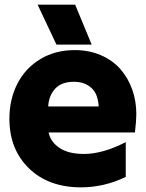

<svg xmlns="http://www.w3.org/2000/svg" viewBox="-20 -785 620 817"><path d="M325.2 12.2Q186.5 12.2 103.3 -68.6Q20 -149.4 20 -279.8Q20 -362.8 54.2 -429.2Q88.4 -495.6 151.9 -533.7Q215.3 -571.8 297.9 -571.8Q359.4 -571.8 409.4 -550Q459.5 -528.3 492.2 -491Q524.9 -453.6 542.5 -404.5Q560.1 -355.5 560.1 -299.8Q560.1 -271 554.2 -221.2H187Q194.3 -182.6 232.2 -156.2Q270 -129.9 337.9 -129.9Q417 -129.9 515.1 -180.2V-32.2Q422.9 12.2 325.2 12.2ZM140.1 -765.1H299.8L370.1 -595.2H220.2ZM185.1 -332H399.9Q398.4 -361.8 388.4 -384.3Q378.4 -406.7 354.5 -421.9Q330.6 -437 294.9 -437Q241.2 -437 214.4 -407.2Q187.5 -377.4 185.1 -332Z"/></svg>

Font: TASA Explorer
Style: Regular
Weight: 900
Designer: Weizhong Zhang
Foundry: Local Remote
Version: Version 1.000;Glyphs 3.1.2 (3151)